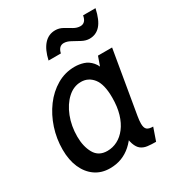

<svg xmlns="http://www.w3.org/2000/svg" viewBox="-170 -806 854 925"><g transform="rotate(-30 257.0 -344.0)"><path d="M173 10Q126 10 91.5 -14Q57 -38 38 -81Q19 -124 19 -182Q19 -242.5 37.5 -299Q56 -355.5 89.5 -400.8Q123 -446 168.8 -472.8Q214.5 -499.5 268 -499.5Q293 -499.5 317 -492Q341 -484.5 360 -462.8Q379 -441 388.5 -399L360.5 -397.5L393 -489.5H471.5L412.5 -142Q408.5 -118.5 408.5 -102Q408.5 -78.5 418.5 -69.5Q428.5 -60.5 452.5 -60.5L428 10Q402 10 381.5 7.5Q361 5 346.2 -6Q331.5 -17 323 -41.5Q314.5 -66 312.5 -110.5L336 -87.5Q316 -56 291.5 -34.2Q267 -12.5 237.5 -1.2Q208 10 173 10ZM203.5 -69Q233.5 -69 260 -82.8Q286.5 -96.5 307.2 -123.5Q328 -150.5 339.8 -190Q351.5 -229.5 351.5 -280.5Q351.5 -354.5 325.2 -387.8Q299 -421 258 -421Q217 -421 183.8 -390.5Q150.5 -360 131 -310Q111.5 -260 111.5 -201.5Q111.5 -146.5 133.2 -107.8Q155 -69 203.5 -69ZM399.5 -580Q379.5 -580 358.2 -591.2Q337 -602.5 317.2 -613.5Q297.5 -624.5 280 -624.5Q265.5 -624.5 256.2 -614.8Q247 -605 243.5 -588H175Q187 -642 212.2 -670.2Q237.5 -698.5 275 -698.5Q297 -698.5 316.2 -687.5Q335.5 -676.5 354 -665.5Q372.5 -654.5 391.5 -654.5Q406 -654.5 415.2 -664Q424.5 -673.5 428 -693.5H497Q484 -633.5 460 -606.8Q436 -580 399.5 -580Z"/></g></svg>

Font: Cabin
Style: Italic
Weight: 400
Width: 4
Italic angle: -10°
Designer: Pablo Impallari
Foundry: Pablo Impallari. http://www.impallari.com Igino Marini. http://www.ikern.com
Version: Version 3.001